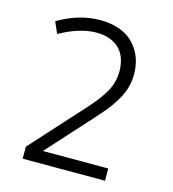

<svg xmlns="http://www.w3.org/2000/svg" viewBox="-108 -814 814 903"><g transform="rotate(15 299.0 -362.0)"><path d="M269.5 -724.1Q324.2 -724.1 366.7 -708Q409.2 -691.9 435.5 -662.6Q461.9 -634.3 475.1 -598.1Q488.3 -562 488.3 -519.5Q488.3 -484.4 479.5 -453.4Q470.7 -422.4 451.7 -390.1Q442.4 -374.5 432.4 -359.9Q422.4 -345.2 411.1 -331.1Q399.9 -317.4 386 -301.3Q372.1 -285.2 355 -266.6L167.5 -59.6H485.8V0H85V-58.6L313 -310.1Q371.6 -374.5 394.5 -418.5Q418.5 -462.9 418.5 -513.2Q418.5 -544.9 409.9 -572.3Q401.4 -599.6 383.1 -619.6Q364.7 -639.6 335.9 -651.1Q307.1 -662.6 267.1 -662.6Q187 -662.6 89.8 -608.4L65.4 -664.1Q167 -724.1 269.5 -724.1Z"/></g></svg>

Font: Ride Light
Style: Regular
Weight: 300
Version: Version 3.000